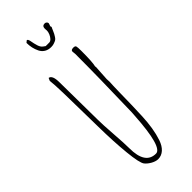

<svg xmlns="http://www.w3.org/2000/svg" viewBox="-284 -906 958 958"><g transform="rotate(-45 195.5 -427.0)"><path d="M152.3 -792Q160.2 -775.9 175 -766.8Q189.9 -757.8 210 -757.8Q222.7 -757.8 231.4 -761.2Q241.7 -764.6 247.3 -768.1Q252.9 -771.5 258.3 -779.8Q263.7 -787.6 266.8 -793.9Q270 -800.3 274.4 -810.5Q277.3 -817.9 279.3 -821.8Q281.2 -825.7 282.2 -827.6L279.8 -835L282.7 -842.3Q285.2 -848.6 285.2 -850.6Q285.2 -856.4 280.5 -860.6Q275.9 -864.7 270 -864.7Q252 -864.7 252 -845.7Q252 -841.8 252.4 -838.9Q252.9 -835.4 252.9 -831.5Q252.9 -821.8 248 -809.8Q243.2 -797.9 235.1 -789.3Q227.1 -780.8 218.8 -780.8H193.8L183.1 -788.6Q172.4 -796.4 167 -813.2Q161.6 -830.1 157.7 -853Q154.8 -867.7 147.9 -868.7L137.2 -859.9Q137.2 -822.8 152.3 -792ZM262.7 -48.8Q283.2 -109.4 286.6 -195.8Q289.6 -262.7 291 -360.8Q292 -410.6 293.5 -429.2Q293.5 -435.1 293 -439.5Q292.5 -443.8 292.5 -449.2Q292.5 -458.5 294.9 -488.8Q297.4 -519 297.4 -528.8Q297.4 -532.2 296.4 -535.2Q302.7 -559.1 302.7 -637.2Q302.7 -664.6 300.3 -671.9Q297.4 -678.2 285.6 -678.2Q268.6 -678.2 268.6 -667L269.5 -658.2L270.5 -648.9Q270.5 -486.8 263.7 -242.2L262.2 -221.7Q249.5 -12.2 203.6 -12.2Q128.4 -12.2 128.4 -126Q128.4 -157.7 123 -231.9Q117.7 -306.2 117.7 -337.9L114.7 -603Q114.7 -655.3 91.8 -658.2L85.4 -644Q88.9 -617.7 90.6 -547.4Q92.3 -477.1 94.2 -343.3L94.7 -311Q96.2 -204.6 104.5 -121.1Q112.8 -37.6 126.5 -20Q138.2 -5.9 156.7 4.4Q175.3 14.6 191.4 15.1Q215.8 15.1 234.1 -1.5Q252.4 -18.1 262.7 -48.8Z"/></g></svg>

Font: Amatica SC
Style: Regular
Weight: 400
Designer: Vernon Adams, Ben Nathan
Foundry: newtypography
Version: Version 2.001